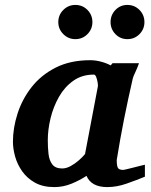

<svg xmlns="http://www.w3.org/2000/svg" viewBox="-20 -743 608 775"><path d="M199.2 12.2Q153.3 12.2 121.3 -5.6Q89.4 -23.4 69.6 -51.5Q49.8 -79.6 41 -111.3Q32.2 -143.1 32.2 -170.9Q32.2 -226.6 50.8 -284.4Q69.3 -342.3 107.4 -391.1Q145.5 -439.9 204.6 -470Q263.7 -500 344.2 -500Q365.7 -500 387.7 -494.1Q409.7 -488.3 426.8 -479L434.1 -487.8H541Q536.1 -472.7 526.9 -453.1Q517.6 -433.6 516.1 -426.8Q497.1 -344.2 480.7 -262Q464.4 -179.7 451.2 -97.2Q451.2 -74.7 455.6 -65.9Q460 -57.1 478 -57.1Q480 -57.1 491.9 -60.1Q503.9 -63 519.5 -66.9Q535.2 -70.8 548.3 -74.2Q561.5 -77.6 564.9 -78.1V-29.8Q531.7 -16.1 491.5 -2Q451.2 12.2 413.1 12.2Q348.6 12.2 329.1 -33.2Q302.7 -15.6 269 -1.7Q235.4 12.2 199.2 12.2ZM231 -63Q247.6 -63 265.4 -72.8Q283.2 -82.5 298.6 -96.2Q314 -109.9 323.2 -121.1L375 -394Q376 -397 374.3 -408.7Q372.6 -420.4 368.7 -431.2Q364.7 -441.9 358.9 -441.9Q311 -441.9 275.9 -417Q240.7 -392.1 218 -352.1Q195.3 -312 184.1 -265.9Q172.9 -219.7 172.9 -176.8Q172.9 -147.9 175.8 -121.8Q178.7 -95.7 191.2 -79.3Q203.6 -63 231 -63ZM563 -653.8Q563 -625.5 543 -605.2Q522.9 -585 494.1 -585Q465.8 -585 446 -605.2Q426.3 -625.5 426.3 -653.8Q426.3 -682.6 446 -702.9Q465.8 -723.1 494.1 -723.1Q522.9 -723.1 543 -702.9Q563 -682.6 563 -653.8ZM353 -653.8Q353 -625.5 333 -605.2Q313 -585 284.2 -585Q255.9 -585 235.6 -605.2Q215.3 -625.5 215.3 -653.8Q215.3 -682.6 235.6 -702.9Q255.9 -723.1 284.2 -723.1Q313 -723.1 333 -702.9Q353 -682.6 353 -653.8Z"/></svg>

Font: Charis
Style: Bold Italic
Weight: 700
Italic angle: -11°
Designer: Walt Agee, Miriam Martin, Annie Olsen, Victor Gaultney, Lorna Priest, Alan Ward, Bob Hallissy, Martin Hosken, Sharon Cor
Foundry: SIL Global
Version: Version 7.000